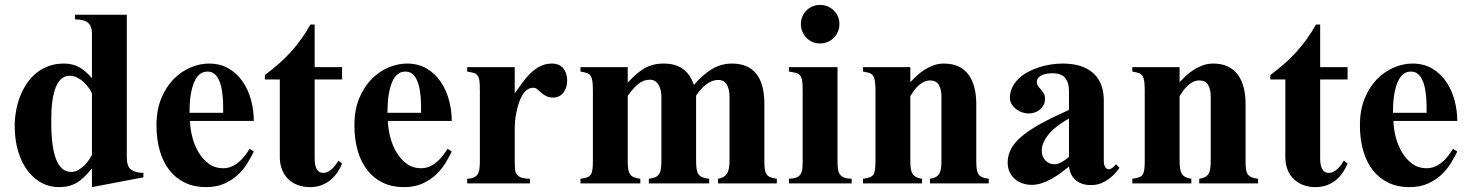

<svg xmlns="http://www.w3.org/2000/svg" viewBox="-20 -748 5988 783"><path d="M564.9 -24.9V-43Q532.7 -43 514.9 -56.2Q497.1 -69.3 497.1 -106V-688H286.1V-668.9Q323.7 -668.9 339.4 -654.8Q355 -640.6 355 -611.8V-429.2Q328.6 -460 302.2 -474.4Q275.9 -488.8 240.2 -488.8Q205.1 -488.8 176.5 -477.8Q147.9 -466.8 125.7 -448.2Q103.5 -429.7 87.4 -404.8Q71.3 -379.9 60.8 -351.8Q50.3 -323.7 45.2 -293.9Q40 -264.2 40 -235.8Q40 -176.3 54.4 -129.6Q68.8 -83 93.5 -50.8Q118.2 -18.6 150.6 -1.7Q183.1 15.1 219.2 15.1Q241.7 15.1 259.5 10.7Q277.3 6.3 293 -2.7Q308.6 -11.7 323.2 -26.1Q337.9 -40.5 355 -61V15.1ZM355 -116.2Q351.1 -108.9 343.3 -96.9Q335.4 -85 324.5 -74Q313.5 -63 299.6 -54.9Q285.6 -46.9 270 -46.9Q230 -46.9 209.5 -96.7Q189 -146.5 189 -250Q189 -268.6 189.7 -290Q190.4 -311.5 193.1 -332.5Q195.8 -353.5 200.9 -372.8Q206.1 -392.1 214.4 -406.7Q222.7 -421.4 234.9 -430.2Q247.1 -439 264.2 -439Q280.8 -439 295.4 -431.4Q310.1 -423.8 321.8 -412.8Q333.5 -401.9 342 -389.4Q350.6 -377 355 -367.2Z M1015.1 -129.9 998 -141.1Q989.3 -127.4 978.8 -113.5Q968.3 -99.6 955.1 -88.1Q941.9 -76.7 925.8 -69.3Q909.7 -62 890.1 -62Q855.5 -62 830.3 -81.1Q805.2 -100.1 788.6 -128.9Q772 -157.7 763.7 -191.4Q755.4 -225.1 754.9 -254.9H1015.1Q1015.1 -296.9 1004.2 -338.6Q993.2 -380.4 970.7 -413.8Q948.2 -447.3 913.8 -468Q879.4 -488.8 832 -488.8Q795.4 -488.8 757.3 -472.9Q719.2 -457 688.2 -425.5Q657.2 -394 637.7 -346.9Q618.2 -299.8 618.2 -236.8Q618.2 -179.2 631.8 -132.6Q645.5 -85.9 671.4 -53.2Q697.3 -20.5 734.6 -2.7Q772 15.1 819.3 15.1Q864.3 15.1 896.5 0.2Q928.7 -14.6 951.7 -36.6Q974.6 -58.6 989.7 -83.7Q1004.9 -108.9 1015.1 -129.9ZM890.1 -288.1H752.9Q752.9 -301.8 753.7 -319.6Q754.4 -337.4 757.1 -356Q759.8 -374.5 764.6 -392.6Q769.5 -410.6 777.6 -424.8Q785.6 -439 797.6 -447.5Q809.6 -456.1 826.2 -456.1Q842.3 -456.1 853.3 -447.5Q864.3 -439 871.3 -425Q878.4 -411.1 882.3 -393.3Q886.2 -375.5 887.9 -356.7Q889.6 -337.9 889.9 -320.1Q890.1 -302.2 890.1 -288.1Z M1375 -81.1 1359.9 -92.8Q1356 -85.9 1349.9 -77.4Q1343.8 -68.8 1336.2 -61.3Q1328.6 -53.7 1318.8 -48.3Q1309.1 -43 1297.9 -43Q1263.2 -43 1263.2 -102.1V-423.8H1375V-474.1H1263.2V-647.9H1246.1Q1228.5 -616.7 1209 -589.4Q1189.5 -562 1167 -537.1Q1144.5 -512.2 1117.9 -488.8Q1091.3 -465.3 1060.1 -441.9V-423.8H1121.1V-107.9Q1121.1 -78.6 1130.4 -55.7Q1139.6 -32.7 1156 -17.1Q1172.4 -1.5 1194.8 6.8Q1217.3 15.1 1243.2 15.1Q1270 15.1 1291.3 7.1Q1312.5 -1 1328.6 -14.6Q1344.7 -28.3 1356.2 -45.4Q1367.7 -62.5 1375 -81.1Z M1822.3 -129.9 1805.2 -141.1Q1796.4 -127.4 1785.9 -113.5Q1775.4 -99.6 1762.2 -88.1Q1749 -76.7 1732.9 -69.3Q1716.8 -62 1697.3 -62Q1662.6 -62 1637.5 -81.1Q1612.3 -100.1 1595.7 -128.9Q1579.1 -157.7 1570.8 -191.4Q1562.5 -225.1 1562 -254.9H1822.3Q1822.3 -296.9 1811.3 -338.6Q1800.3 -380.4 1777.8 -413.8Q1755.4 -447.3 1720.9 -468Q1686.5 -488.8 1639.2 -488.8Q1602.5 -488.8 1564.5 -472.9Q1526.4 -457 1495.4 -425.5Q1464.4 -394 1444.8 -346.9Q1425.3 -299.8 1425.3 -236.8Q1425.3 -179.2 1439 -132.6Q1452.6 -85.9 1478.5 -53.2Q1504.4 -20.5 1541.7 -2.7Q1579.1 15.1 1626.5 15.1Q1671.4 15.1 1703.6 0.2Q1735.8 -14.6 1758.8 -36.6Q1781.7 -58.6 1796.9 -83.7Q1812 -108.9 1822.3 -129.9ZM1697.3 -288.1H1560.1Q1560.1 -301.8 1560.8 -319.6Q1561.5 -337.4 1564.2 -356Q1566.9 -374.5 1571.8 -392.6Q1576.7 -410.6 1584.7 -424.8Q1592.8 -439 1604.7 -447.5Q1616.7 -456.1 1633.3 -456.1Q1649.4 -456.1 1660.4 -447.5Q1671.4 -439 1678.5 -425Q1685.5 -411.1 1689.5 -393.3Q1693.4 -375.5 1695.1 -356.7Q1696.8 -337.9 1697 -320.1Q1697.3 -302.2 1697.3 -288.1Z M2293 -419.9Q2293 -449.2 2277.3 -469Q2261.7 -488.8 2231 -488.8Q2204.1 -488.8 2182.4 -477.5Q2160.6 -466.3 2142.6 -448.5Q2124.5 -430.7 2109.1 -409.2Q2093.8 -387.7 2079.1 -367.2V-474.1H1885.3V-456.1Q1902.8 -453.6 1913.1 -450.2Q1923.3 -446.8 1928.7 -438.5Q1934.1 -430.2 1935.5 -415.5Q1937 -400.9 1937 -377V-92.8Q1937 -73.7 1935.3 -60.1Q1933.6 -46.4 1928 -37.6Q1922.4 -28.8 1912.1 -24.2Q1901.9 -19.5 1885.3 -19V0H2141.1V-19Q2117.7 -19.5 2105.2 -24.2Q2092.8 -28.8 2086.9 -37.6Q2081.1 -46.4 2080.1 -60.1Q2079.1 -73.7 2079.1 -92.8V-226.1Q2079.1 -235.4 2080.3 -251.2Q2081.5 -267.1 2085 -285.2Q2088.4 -303.2 2094 -322Q2099.6 -340.8 2107.9 -356Q2116.2 -371.1 2127.9 -380.6Q2139.6 -390.1 2155.3 -390.1Q2164.1 -390.1 2171.4 -383.8Q2178.7 -377.4 2187 -370.1Q2195.3 -362.8 2207 -356.4Q2218.8 -350.1 2236.3 -350.1Q2249.5 -350.1 2260 -355.5Q2270.5 -360.8 2277.8 -370.4Q2285.2 -379.9 2289.1 -392.6Q2293 -405.3 2293 -419.9Z M3147.9 0V-19Q3130.9 -21 3120.6 -25.6Q3110.4 -30.3 3105.2 -38.8Q3100.1 -47.4 3098.6 -60.5Q3097.2 -73.7 3097.2 -92.8V-324.2Q3097.2 -361.8 3089.8 -392.3Q3082.5 -422.9 3066.4 -444.3Q3050.3 -465.8 3025.1 -477.3Q3000 -488.8 2964.8 -488.8Q2919.4 -488.8 2880.9 -464.6Q2842.3 -440.4 2810.1 -401.9Q2803.2 -420.4 2793.5 -436.3Q2783.7 -452.1 2769 -463.9Q2754.4 -475.6 2734.1 -482.2Q2713.9 -488.8 2687 -488.8Q2664.1 -488.8 2645.3 -484.1Q2626.5 -479.5 2609.4 -470Q2592.3 -460.4 2575.4 -445.8Q2558.6 -431.2 2540 -411.1V-474.1H2347.2V-456.1Q2363.3 -453.6 2373.3 -450.2Q2383.3 -446.8 2388.7 -438.5Q2394 -430.2 2396 -415.5Q2397.9 -400.9 2397.9 -377V-92.8Q2397.9 -71.3 2396.2 -57.6Q2394.5 -43.9 2389.4 -36.1Q2384.3 -28.3 2374 -24.7Q2363.8 -21 2347.2 -19V0H2591.3V-19Q2574.2 -21 2564.2 -25.6Q2554.2 -30.3 2548.8 -38.8Q2543.5 -47.4 2541.7 -60.5Q2540 -73.7 2540 -92.8V-356.9Q2561.5 -387.7 2582.5 -405.3Q2603.5 -422.9 2630.9 -422.9Q2652.8 -422.9 2665 -403.1Q2677.2 -383.3 2677.2 -354V-92.8Q2677.2 -71.8 2675 -58.3Q2672.9 -44.9 2667 -36.9Q2661.1 -28.8 2651.1 -24.9Q2641.1 -21 2626 -19V0H2872.1V-19Q2855 -21 2844.5 -25.1Q2834 -29.3 2828.4 -37.6Q2822.8 -45.9 2820.8 -59.3Q2818.8 -72.8 2818.8 -92.8V-357.9Q2826.7 -370.1 2836.7 -381.8Q2846.7 -393.6 2858.2 -402.3Q2869.6 -411.1 2882.3 -416.5Q2895 -421.9 2909.2 -421.9Q2933.6 -421.9 2944.3 -402.6Q2955.1 -383.3 2955.1 -354V-92.8Q2955.1 -73.7 2952.4 -60.5Q2949.7 -47.4 2944.1 -39.1Q2938.5 -30.8 2929.7 -25.9Q2920.9 -21 2908.2 -19V0Z M3403.3 -649.9Q3403.3 -666.5 3397.2 -680.7Q3391.1 -694.8 3380.4 -705.3Q3369.6 -715.8 3355.2 -721.9Q3340.8 -728 3324.2 -728Q3307.6 -728 3293.5 -721.9Q3279.3 -715.8 3268.8 -705.3Q3258.3 -694.8 3252.2 -680.7Q3246.1 -666.5 3246.1 -649.9Q3246.1 -633.3 3252.2 -618.9Q3258.3 -604.5 3268.8 -593.8Q3279.3 -583 3293.5 -576.9Q3307.6 -570.8 3324.2 -570.8Q3340.8 -570.8 3355.2 -576.9Q3369.6 -583 3380.4 -593.8Q3391.1 -604.5 3397.2 -618.9Q3403.3 -633.3 3403.3 -649.9ZM3453.1 0V-19Q3433.6 -19.5 3422.1 -24.2Q3410.6 -28.8 3404.8 -37.6Q3398.9 -46.4 3397.2 -60.1Q3395.5 -73.7 3395.5 -92.8V-474.1H3197.3V-456.1Q3215.8 -453.6 3227.1 -450.2Q3238.3 -446.8 3244.1 -438.5Q3250 -430.2 3251.7 -415.5Q3253.4 -400.9 3253.4 -377V-92.8Q3253.4 -73.7 3252 -60.1Q3250.5 -46.4 3244.9 -37.6Q3239.3 -28.8 3228 -24.2Q3216.8 -19.5 3197.3 -19V0Z M4012.2 0V-19Q3995.1 -21 3984.9 -25.6Q3974.6 -30.3 3969.5 -38.8Q3964.4 -47.4 3962.9 -60.5Q3961.4 -73.7 3961.4 -92.8V-324.2Q3961.4 -361.8 3953.4 -392.3Q3945.3 -422.9 3929.2 -444.3Q3913.1 -465.8 3888.2 -477.3Q3863.3 -488.8 3829.6 -488.8Q3806.6 -488.8 3786.6 -481.4Q3766.6 -474.1 3749.3 -462.9Q3731.9 -451.7 3717.8 -438.2Q3703.6 -424.8 3692.4 -413.1V-474.1H3499.5V-456.1Q3515.6 -453.6 3525.6 -450.2Q3535.6 -446.8 3541 -438.5Q3546.4 -430.2 3548.3 -415.5Q3550.3 -400.9 3550.3 -377V-92.8Q3550.3 -71.3 3548.6 -57.6Q3546.9 -43.9 3541.7 -36.1Q3536.6 -28.3 3526.4 -24.7Q3516.1 -21 3499.5 -19V0H3740.2V-19Q3725.6 -21 3716.3 -25.9Q3707 -30.8 3701.7 -39.1Q3696.3 -47.4 3694.3 -60.5Q3692.4 -73.7 3692.4 -92.8V-356Q3699.2 -367.2 3707.5 -378.7Q3715.8 -390.1 3725.8 -399.2Q3735.8 -408.2 3747.6 -414.1Q3759.3 -419.9 3773.4 -419.9Q3798.3 -419.9 3808.8 -401.6Q3819.3 -383.3 3819.3 -354V-92.8Q3819.3 -73.7 3817.4 -60.5Q3815.4 -47.4 3810.3 -39.1Q3805.2 -30.8 3795.9 -25.9Q3786.6 -21 3772.5 -19V0Z M4545.4 -64 4531.2 -78.1Q4520 -64.5 4511 -60.3Q4502 -56.2 4495.4 -59.1Q4488.8 -62 4485.1 -70.6Q4481.4 -79.1 4481.4 -90.8V-339.8Q4481.4 -369.6 4472.7 -396.7Q4463.9 -423.8 4444.1 -444.3Q4424.3 -464.8 4392.3 -476.8Q4360.4 -488.8 4313.5 -488.8Q4288.6 -488.8 4262.9 -484.6Q4237.3 -480.5 4213.4 -472.4Q4189.5 -464.4 4168.5 -452.6Q4147.5 -440.9 4132.1 -425.3Q4116.7 -409.7 4107.7 -390.6Q4098.6 -371.6 4098.6 -349.1Q4098.6 -334.5 4106 -322.8Q4113.3 -311 4124.5 -302.5Q4135.7 -293.9 4149.2 -289.6Q4162.6 -285.2 4174.3 -285.2Q4187.5 -285.2 4199.7 -289.3Q4211.9 -293.5 4221.2 -301.3Q4230.5 -309.1 4236.1 -320.1Q4241.7 -331.1 4241.7 -345.2Q4241.7 -358.4 4236.6 -366.9Q4231.4 -375.5 4225.1 -382.6Q4218.8 -389.6 4213.6 -396.7Q4208.5 -403.8 4208.5 -414.1Q4208.5 -424.3 4214.8 -431.2Q4221.2 -438 4230.7 -442.1Q4240.2 -446.3 4251.7 -447.8Q4263.2 -449.2 4273.4 -449.2Q4308.1 -449.2 4323.7 -430.2Q4339.4 -411.1 4339.4 -377.9V-299.8Q4273.9 -270.5 4226.8 -244.9Q4179.7 -219.2 4149.2 -194.1Q4118.7 -168.9 4104 -142.3Q4089.4 -115.7 4089.4 -85Q4089.4 -64.5 4096.7 -47.9Q4104 -31.2 4117.2 -19.3Q4130.4 -7.3 4148.4 -0.7Q4166.5 5.9 4188.5 5.9Q4209 5.9 4230 -1.5Q4251 -8.8 4270.8 -20Q4290.5 -31.2 4307.9 -44.2Q4325.2 -57.1 4339.4 -68.8Q4340.8 -55.2 4346.4 -41.5Q4352.1 -27.8 4362.8 -17.1Q4373.5 -6.3 4389.9 0.2Q4406.2 6.8 4429.7 6.8Q4452.1 6.8 4470.5 -0.7Q4488.8 -8.3 4503.4 -19.3Q4518.1 -30.3 4528.6 -42.5Q4539.1 -54.7 4545.4 -64ZM4339.4 -107.9Q4339.4 -107.9 4333.7 -103.3Q4328.1 -98.6 4319.8 -93Q4311.5 -87.4 4301 -82.8Q4290.5 -78.1 4281.2 -78.1Q4258.8 -78.1 4243.7 -93.3Q4228.5 -108.4 4228.5 -133.8Q4228.5 -150.4 4235.1 -165.8Q4241.7 -181.2 4251.7 -194.3Q4261.7 -207.5 4274.4 -219Q4287.1 -230.5 4299.6 -239.5Q4312 -248.5 4322.5 -254.9Q4333 -261.2 4339.4 -265.1Z M5110.4 0V-19Q5093.3 -21 5083 -25.6Q5072.8 -30.3 5067.6 -38.8Q5062.5 -47.4 5061 -60.5Q5059.6 -73.7 5059.6 -92.8V-324.2Q5059.6 -361.8 5051.5 -392.3Q5043.5 -422.9 5027.3 -444.3Q5011.2 -465.8 4986.3 -477.3Q4961.4 -488.8 4927.7 -488.8Q4904.8 -488.8 4884.8 -481.4Q4864.7 -474.1 4847.4 -462.9Q4830.1 -451.7 4815.9 -438.2Q4801.8 -424.8 4790.5 -413.1V-474.1H4597.7V-456.1Q4613.8 -453.6 4623.8 -450.2Q4633.8 -446.8 4639.2 -438.5Q4644.5 -430.2 4646.5 -415.5Q4648.4 -400.9 4648.4 -377V-92.8Q4648.4 -71.3 4646.7 -57.6Q4645 -43.9 4639.9 -36.1Q4634.8 -28.3 4624.5 -24.7Q4614.3 -21 4597.7 -19V0H4838.4V-19Q4823.7 -21 4814.5 -25.9Q4805.2 -30.8 4799.8 -39.1Q4794.4 -47.4 4792.5 -60.5Q4790.5 -73.7 4790.5 -92.8V-356Q4797.4 -367.2 4805.7 -378.7Q4814 -390.1 4824 -399.2Q4834 -408.2 4845.7 -414.1Q4857.4 -419.9 4871.6 -419.9Q4896.5 -419.9 4907 -401.6Q4917.5 -383.3 4917.5 -354V-92.8Q4917.5 -73.7 4915.5 -60.5Q4913.6 -47.4 4908.4 -39.1Q4903.3 -30.8 4894 -25.9Q4884.8 -21 4870.6 -19V0Z M5475.6 -81.1 5460.4 -92.8Q5456.5 -85.9 5450.4 -77.4Q5444.3 -68.8 5436.8 -61.3Q5429.2 -53.7 5419.4 -48.3Q5409.7 -43 5398.4 -43Q5363.8 -43 5363.8 -102.1V-423.8H5475.6V-474.1H5363.8V-647.9H5346.7Q5329.1 -616.7 5309.6 -589.4Q5290 -562 5267.6 -537.1Q5245.1 -512.2 5218.5 -488.8Q5191.9 -465.3 5160.6 -441.9V-423.8H5221.7V-107.9Q5221.7 -78.6 5231 -55.7Q5240.2 -32.7 5256.6 -17.1Q5272.9 -1.5 5295.4 6.8Q5317.9 15.1 5343.8 15.1Q5370.6 15.1 5391.8 7.1Q5413.1 -1 5429.2 -14.6Q5445.3 -28.3 5456.8 -45.4Q5468.3 -62.5 5475.6 -81.1Z M5922.9 -129.9 5905.8 -141.1Q5897 -127.4 5886.5 -113.5Q5876 -99.6 5862.8 -88.1Q5849.6 -76.7 5833.5 -69.3Q5817.4 -62 5797.9 -62Q5763.2 -62 5738 -81.1Q5712.9 -100.1 5696.3 -128.9Q5679.7 -157.7 5671.4 -191.4Q5663.1 -225.1 5662.6 -254.9H5922.9Q5922.9 -296.9 5911.9 -338.6Q5900.9 -380.4 5878.4 -413.8Q5856 -447.3 5821.5 -468Q5787.1 -488.8 5739.7 -488.8Q5703.1 -488.8 5665 -472.9Q5627 -457 5595.9 -425.5Q5564.9 -394 5545.4 -346.9Q5525.9 -299.8 5525.9 -236.8Q5525.9 -179.2 5539.6 -132.6Q5553.2 -85.9 5579.1 -53.2Q5605 -20.5 5642.3 -2.7Q5679.7 15.1 5727.1 15.1Q5772 15.1 5804.2 0.2Q5836.4 -14.6 5859.4 -36.6Q5882.3 -58.6 5897.5 -83.7Q5912.6 -108.9 5922.9 -129.9ZM5797.9 -288.1H5660.6Q5660.6 -301.8 5661.4 -319.6Q5662.1 -337.4 5664.8 -356Q5667.5 -374.5 5672.4 -392.6Q5677.2 -410.6 5685.3 -424.8Q5693.4 -439 5705.3 -447.5Q5717.3 -456.1 5733.9 -456.1Q5750 -456.1 5761 -447.5Q5772 -439 5779.1 -425Q5786.1 -411.1 5790 -393.3Q5793.9 -375.5 5795.7 -356.7Q5797.4 -337.9 5797.6 -320.1Q5797.9 -302.2 5797.9 -288.1Z"/></svg>

Font: Galatia SIL
Style: Bold
Weight: 700
Designer: Development by SIL's NRSI team
Version: Version 2.1